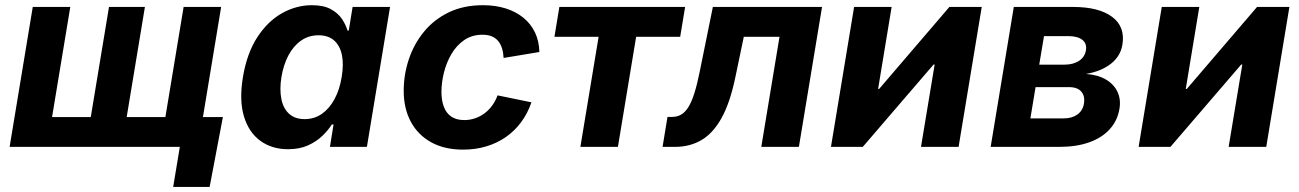

<svg xmlns="http://www.w3.org/2000/svg" viewBox="-20 -573 5067 749"><path d="M107.8 -545.9H254.2L183.1 -116.4H334.1L405.2 -545.9H545.3L474.2 -116.4H625.2L696.3 -545.9H842.7L752.4 0H17.5ZM655.6 156.2 681.5 0H639.3L658.6 -116.4H849.5L797.8 156.2Z M1103.5 9.1Q1040.9 9.1 995.9 -23.5Q950.8 -56 931.7 -118.8Q912.7 -181.6 927.6 -272.2Q943.3 -365.7 983.9 -428Q1024.5 -490.2 1080.2 -521.5Q1135.9 -552.7 1196.4 -552.7Q1242.6 -552.7 1270.7 -537.2Q1298.9 -521.8 1314.1 -498.9Q1329.3 -476 1335.6 -454H1340.6L1355.5 -545.9H1501.6L1411.3 0H1267.1L1281.2 -87.4H1274.4Q1260.4 -64.9 1237.3 -42.8Q1214.2 -20.6 1181.2 -5.7Q1148.2 9.1 1103.5 9.1ZM1168.6 -108.3Q1206.3 -108.3 1235.8 -129Q1265.3 -149.7 1285.1 -186.6Q1305 -223.5 1312.9 -272.7Q1321.3 -322.4 1313.7 -358.9Q1306 -395.4 1283.1 -415.4Q1260.2 -435.4 1222.5 -435.4Q1184 -435.4 1154.3 -414.5Q1124.6 -393.6 1105.2 -357Q1085.9 -320.4 1077.9 -272.7Q1070.2 -224.8 1077.5 -187.5Q1084.7 -150.3 1107.6 -129.3Q1130.5 -108.3 1168.6 -108.3Z M1786.6 10.7Q1714.1 10.7 1662.3 -17.8Q1610.4 -46.4 1582.7 -98Q1554.9 -149.6 1554.9 -218.8Q1554.9 -281.9 1574.8 -341.6Q1594.7 -401.3 1633.7 -449Q1672.7 -496.7 1730.4 -524.7Q1788.2 -552.7 1863.9 -552.7Q1913.1 -552.7 1953.2 -540Q1993.3 -527.3 2022.3 -503.4Q2051.3 -479.6 2067.3 -445.8Q2083.2 -412.1 2084.1 -370.1L1944.6 -346.9Q1943.5 -368.1 1938.3 -384.8Q1933 -401.5 1923.1 -413.3Q1913.2 -425.1 1898.3 -431.3Q1883.3 -437.5 1862.4 -437.5Q1821.1 -437.5 1790.8 -416.5Q1760.4 -395.6 1740.8 -361.8Q1721.1 -327.9 1711.6 -289.1Q1702.1 -250.2 1702.1 -214.2Q1702.1 -181.6 1711.4 -156.7Q1720.6 -131.8 1740.4 -118.2Q1760.2 -104.6 1791.2 -104.6Q1812.9 -104.6 1832.9 -111.4Q1852.9 -118.1 1869.9 -130.7Q1886.8 -143.3 1899.9 -161.2Q1913 -179.1 1921 -201L2053.2 -173.8Q2038.4 -130.8 2013.3 -96.8Q1988.2 -62.8 1954 -38.8Q1919.7 -14.8 1877.5 -2.1Q1835.4 10.7 1786.6 10.7Z M2244.1 0 2315.2 -429.5H2142.9L2162.1 -545.9H2652.7L2633.4 -429.5H2461.6L2390.5 0Z M2564.7 0 2583.9 -116.9H2601.3Q2621.3 -116.9 2636.9 -125.8Q2652.4 -134.6 2665.2 -154.8Q2677.9 -175 2688.7 -209.3Q2699.6 -243.5 2709.8 -294.3L2760.9 -545.9H3186.8L3096.5 0H2949.8L3020.9 -429.5H2881.6L2848.2 -269.6Q2827.5 -170.9 2794.4 -111.8Q2761.3 -52.7 2716.1 -26.4Q2670.9 0 2613.2 0Z M3719.5 0H3572.8L3626.1 -321.3H3621.9L3345.7 0H3221.6L3311.9 -545.9H3458.3L3405.5 -226H3409.5L3683.6 -545.9H3809.8Z M3844.6 0 3934.9 -545.9H4166.3Q4266.9 -545.9 4318.7 -507.1Q4370.4 -468.2 4358.4 -398.1Q4351.3 -354.2 4314.1 -324.6Q4276.8 -295 4216.5 -284.5Q4263.8 -281.1 4294.9 -262.4Q4326.1 -243.6 4339.6 -214.2Q4353.1 -184.8 4347.1 -148.8Q4339.5 -102.4 4309.1 -69Q4278.8 -35.5 4228.8 -17.7Q4178.9 0 4111.9 0ZM3999.6 -111.2H4130.4Q4161.3 -111.2 4182.5 -126Q4203.7 -140.9 4208.4 -168.3Q4213.4 -197.8 4198.3 -215.5Q4183.3 -233.1 4150.4 -233.1H4019.8ZM4034.1 -320.8H4132.4Q4166.8 -320.8 4189.4 -335.7Q4212 -350.6 4216.3 -377.2Q4220.6 -403.4 4202 -417.8Q4183.5 -432.1 4147.5 -432.1H4052.7Z M4919.7 0H4773L4826.3 -321.3H4822.1L4545.9 0H4421.8L4512.1 -545.9H4658.5L4605.7 -226H4609.7L4883.8 -545.9H5010Z"/></svg>

Font: Adwaita Sans
Style: Italic
Weight: 400
Italic angle: -9.39999°
Designer: Rasmus Andersson
Foundry: rsms
Version: Version 4.001;git-9221beed3